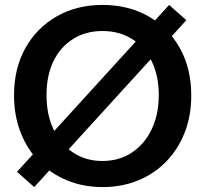

<svg xmlns="http://www.w3.org/2000/svg" viewBox="-20 -750 834 780"><path d="M119 10 49 -52 667 -730 737 -668ZM397 10Q319 10 253 -17Q187 -44 138.5 -94Q90 -144 63.5 -212.5Q37 -281 37 -363Q37 -472 83 -554.5Q129 -637 210.5 -683.5Q292 -730 396 -730Q502 -730 583.5 -683.5Q665 -637 711 -554Q757 -471 757 -362Q757 -280 730.5 -212Q704 -144 655.5 -94Q607 -44 541 -17Q475 10 397 10ZM396 -96Q464 -96 515.5 -130Q567 -164 596 -224.5Q625 -285 625 -364Q625 -442 596.5 -500.5Q568 -559 516.5 -591.5Q465 -624 396 -624Q328 -624 276.5 -591.5Q225 -559 197 -501Q169 -443 169 -364Q169 -284 197.5 -224Q226 -164 277.5 -130Q329 -96 396 -96Z"/></svg>

Font: Instrument Sans SemiBold
Style: Regular
Weight: 600
Designer: Rodrigo Fuenzalida
Foundry: fragTYPE
Version: Version 1.000;gftools[0.9.28]